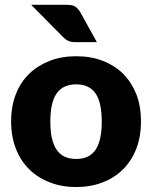

<svg xmlns="http://www.w3.org/2000/svg" viewBox="-20 -756 621 784"><path d="M291.5 -526.4Q351.1 -526.4 398.9 -507.8Q448.2 -488.8 482.4 -455.1Q516.6 -420.9 536.6 -371.6Q555.7 -321.8 555.7 -260.7Q555.7 -198.7 536.6 -148.9Q517.1 -99.1 482.4 -64.5Q448.2 -30.3 398.9 -11.2Q349.6 7.8 291.5 7.8Q232.4 7.8 183.6 -11.2Q133.3 -30.8 99.6 -64.5Q63.5 -100.1 44.9 -148.9Q25.4 -198.2 25.4 -260.7Q25.4 -322.3 44.9 -371.6Q63.5 -419.9 99.6 -455.1Q133.8 -488.3 183.6 -507.8Q231.4 -526.4 291.5 -526.4ZM291.5 -106.9Q344.7 -106.9 370.6 -145Q395.5 -182.6 395.5 -259.3Q395.5 -336.9 370.6 -374Q344.7 -411.6 291.5 -411.6Q236.8 -411.6 210.9 -374Q185.5 -336.9 185.5 -259.3Q185.5 -182.1 210.9 -145Q236.3 -106.9 291.5 -106.9ZM107.4 -736.3H252.4Q276.4 -736.3 287.6 -729Q299.8 -720.2 307.6 -706.5L375.5 -584H287.6Q269 -584 259.3 -588.9Q249 -593.3 237.3 -605Z"/></svg>

Font: Lato-ExtraBold
Style: Regular
Weight: 500
Designer: Lukasz Dziedzic with Adam Twardoch and Botio Nikoltchev
Foundry: tyPoland Lukasz Dziedzic
Version: ""